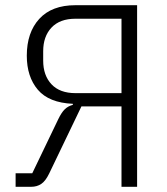

<svg xmlns="http://www.w3.org/2000/svg" viewBox="-20 -718 640 738"><path d="M40 -52H104L204 -260Q216 -285 228.5 -297.5Q241 -310 260 -315V-319Q168 -323 125.5 -373Q83 -423 83 -504Q83 -593 131 -645.5Q179 -698 270 -698H507V0H447V-309H293L169 -51Q155 -22 138.5 -11Q122 0 100 0H40ZM447 -646H270Q210 -646 178 -612Q146 -578 146 -521V-485Q146 -428 178 -394Q210 -360 270 -360H447Z"/></svg>

Font: IBM Plex Mono Light
Style: Regular
Weight: 300
Monospace: yes
Designer: Mike Abbink, Paul van der Laan, Pieter van Rosmalen
Foundry: Bold Monday
Version: Version 2.3